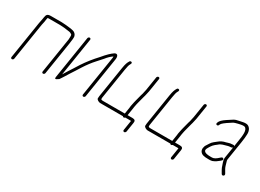

<svg xmlns="http://www.w3.org/2000/svg" viewBox="-28 -1097 2410 1781"><g transform="rotate(30 1177.0 -207.0)"><path d="M75.2 30 138.4 -369C140.1 -379.7 142.6 -391 145.8 -403L151.2 -437C152.1 -442.3 153.2 -447.3 154.6 -452C158 -452.7 162.4 -453 167.7 -453H283.7C310.1 -453 346.4 -449.3 392.7 -442C400.9 -440.8 410 -436.4 419.9 -429C424.2 -423.9 425.2 -406.9 422.9 -378L362.7 2C361.4 9.9 367.4 17 375.3 17C383.2 17 391.4 9.9 392.7 2L448 -347C454.8 -390 456.9 -417.1 454.3 -428.3C450 -447.3 434.1 -464 414.8 -468.3C402.6 -471 402.6 -471 395.8 -472.5C391.3 -473.5 384.2 -474.5 374.4 -475.6C352.4 -477.9 315.1 -483 288.5 -483H172.5C133.2 -483 126.3 -469 121.2 -437L118.5 -420L108.4 -369L45.2 30C44 37.9 50 45 57.9 45C65.8 45 74 37.9 75.2 30Z M567.1 -474 494.4 -15C491.1 5.7 501.4 7 525.2 -11C527.9 -13 530.3 -14.7 532.5 -16C541 -27.3 549.6 -40.3 558.2 -55C578 -88.6 600.6 -122.3 622.9 -157L657.6 -212C685.4 -255.4 714.5 -294 745.1 -327.6C775.6 -361.2 793.3 -381 798.3 -387C817.1 -411.8 838.4 -432.2 862 -448C862.8 -444.7 862.7 -440.3 861.9 -435L793 0C791.7 7.9 797.7 15 805.6 15C813.5 15 821.7 7.9 823 0L891.9 -435C896.6 -464.8 886.7 -494.5 855.7 -478C828.3 -460.4 795.2 -428.1 756.3 -381C709.2 -330.6 667.9 -278.6 632.6 -225L597.9 -170C572.5 -131.3 550.6 -96.7 532.5 -66L597.1 -474C598.3 -481.9 592.4 -489 584.5 -489C576.5 -489 568.3 -481.9 567.1 -474Z M962.1 -64 1014.1 -392C1019.6 -426.9 1025.3 -449.1 1031.2 -458.5C1037 -468 1039.6 -474.8 1038.9 -479C1036.7 -491.1 1019 -493.2 1012.2 -481C999.9 -460.6 992.1 -442.8 984.2 -393L932.1 -64C930.9 -56 930.3 -48 930.3 -40C930.5 -25 954.7 -13.4 969.9 -12H1214.9C1216.8 -7.3 1220.6 -5 1226.3 -5C1232 -5 1236.5 -7.3 1239.9 -12H1295.9C1298.6 -12 1300.5 -11.7 1301.7 -11L1285 95C1283.7 102.9 1289.7 110 1297.6 110C1305.5 110 1313.7 102.9 1315 95L1331.1 -7C1335.9 -30.3 1325.8 -42 1300.7 -42H1247.7L1258.3 -109C1260.9 -125.6 1264.5 -155.3 1269.2 -172L1274.7 -194C1278.4 -210.1 1283.5 -227.8 1287.3 -242L1292.3 -261C1295.6 -273.7 1300.7 -288.3 1302.8 -302L1309.7 -333L1332.7 -478C1334 -485.9 1328 -493 1320.1 -493C1312.2 -493 1304 -485.9 1302.7 -478L1279.7 -333L1272.8 -302C1271 -290.7 1267.8 -278.3 1263 -265L1258 -246C1254 -231.2 1248.9 -213 1245 -196L1239.6 -174L1230.6 -130C1230.1 -122.7 1229.3 -115.7 1228.3 -109L1217.7 -42H993.7C969.7 -42 958.5 -41 962.1 -64Z M1470.1 -64 1522.1 -392C1527.6 -426.9 1533.3 -449.1 1539.2 -458.5C1545 -468 1547.6 -474.8 1546.9 -479C1544.7 -491.1 1527 -493.2 1520.2 -481C1507.9 -460.6 1500.1 -442.8 1492.2 -393L1440.1 -64C1438.9 -56 1438.3 -48 1438.3 -40C1438.5 -25 1462.7 -13.4 1477.9 -12H1722.9C1724.8 -7.3 1728.6 -5 1734.3 -5C1740 -5 1744.5 -7.3 1747.9 -12H1803.9C1806.6 -12 1808.5 -11.7 1809.7 -11L1793 95C1791.7 102.9 1797.7 110 1805.6 110C1813.5 110 1821.7 102.9 1823 95L1839.1 -7C1843.9 -30.3 1833.8 -42 1808.7 -42H1755.7L1766.3 -109C1768.9 -125.6 1772.5 -155.3 1777.2 -172L1782.7 -194C1786.4 -210.1 1791.5 -227.8 1795.3 -242L1800.3 -261C1803.6 -273.7 1808.7 -288.3 1810.8 -302L1817.7 -333L1840.7 -478C1842 -485.9 1836 -493 1828.1 -493C1820.2 -493 1812 -485.9 1810.7 -478L1787.7 -333L1780.8 -302C1779 -290.7 1775.8 -278.3 1771 -265L1766 -246C1762 -231.2 1756.9 -213 1753 -196L1747.6 -174L1738.6 -130C1738.1 -122.7 1737.3 -115.7 1736.3 -109L1725.7 -42H1501.7C1477.7 -42 1466.5 -41 1470.1 -64Z M2009.6 -376.5C2019.7 -373.9 2027.1 -380 2031.6 -395C2038 -408.1 2063.8 -428.9 2109 -457.5C2119 -463.8 2126.2 -468.5 2130.7 -471.5C2139.9 -477.7 2206 -494 2221.7 -494C2232.7 -494 2239.5 -493.3 2241.9 -492C2276.3 -477.3 2267.3 -412.1 2257.9 -353L2247.3 -286C2245.6 -292 2241.3 -294.7 2234.6 -294L2222.4 -293C2209.3 -293 2195.2 -290.3 2180.1 -285L2164.3 -280C2136.7 -275.1 2111.4 -262.8 2088.5 -243C2083.1 -238.3 2074.8 -231.7 2063.7 -223.1C2052.6 -214.4 2043.3 -203.8 2035.7 -191.1C2028 -178.4 2022.5 -169.7 2019.1 -165C2002 -141.6 1999.1 -108.7 2012.3 -90.5C2028.7 -68.1 2051.6 -63 2099 -63H2118.5C2124.8 -63 2131.8 -64 2139.5 -66C2171 -77.9 2185 -90.6 2205.9 -107L2215.4 -116C2231.2 -129.7 2213 -150 2196.7 -137L2187.4 -129C2162.6 -105 2141.1 -93 2122.7 -93H2104.7C2068.6 -93 2046.2 -99 2037.6 -111C2024.5 -126.5 2047.3 -155.9 2058.3 -174.2C2064.3 -184.3 2074.1 -195.2 2087.8 -207C2094.5 -211.7 2100.6 -216.3 2106 -221C2119.6 -234.7 2140.2 -244.9 2167.8 -251.5C2182.1 -254.9 2201.9 -263 2219.7 -263L2231.8 -264C2237.3 -264.7 2241.7 -267.7 2245.2 -273L2225.4 -148C2223.8 -137.3 2226 -123 2232.1 -105C2249.4 -54.4 2244.3 -60.4 2276.5 -6C2287 11.9 2314.8 -4.6 2303.3 -24C2293.1 -41.2 2291 -45.7 2282 -60.8C2271.8 -77.9 2267 -99.9 2261 -120L2256.1 -136.5C2255 -140.2 2254.8 -144 2255.4 -148L2287.9 -353C2294.7 -395.6 2294.7 -406.5 2297.1 -440.8C2300.3 -486.1 2275.3 -524 2238.5 -524C2211.4 -524 2206.7 -520 2170.1 -513.3C2146.6 -509 2130.6 -504.3 2122.3 -499C2104 -487.3 2084.3 -474.2 2065.2 -462C2030 -438.9 2009.5 -418.6 2003.5 -401C1997.4 -387.3 1999.5 -379.1 2009.6 -376.5Z"/></g></svg>

Font: MewTooHand
Style: Ita
Weight: 400
Designer: Mew Too, Robert Jablonski
Version: Version 0.77